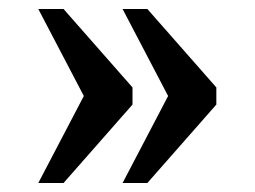

<svg xmlns="http://www.w3.org/2000/svg" viewBox="-20 -483 565 426"><path d="M252 -77H307L460 -251V-289L307 -463H252L353 -270ZM65 -77H121L274 -251V-289L121 -463H65L166 -270Z"/></svg>

Font: Noto Serif Ethiopic Medium
Style: Regular
Weight: 500
Designer: Monotype Design Team
Foundry: Monotype Imaging Inc.
Version: Version 2.102